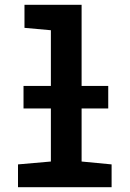

<svg xmlns="http://www.w3.org/2000/svg" viewBox="-20 -780 540 800"><path d="M445 -95 320 -107V-328H431V-422H320V-760H82V-664L192 -654V-422H78V-328H192V-107L55 -95V0H445Z"/></svg>

Font: Noto Sans Mono UI Condensed
Style: Bold
Weight: 700
Width: 3
Designer: Monotype Design team
Foundry: Monotype Imaging Inc.
Version: 1.000